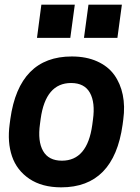

<svg xmlns="http://www.w3.org/2000/svg" viewBox="-20 -783 593 816"><path d="M297.9 -763.2 278.8 -622.1H137.2L155.8 -763.2ZM498 -763.2 479 -622.1H336.9L356 -763.2ZM243.2 -100.1Q351.1 -100.1 372.1 -252L375 -273.9Q385.3 -347.2 362.1 -388.7Q338.9 -430.2 282.2 -430.2Q173.8 -430.2 152.8 -277.8L149.9 -255.9Q139.6 -182.6 163.1 -141.4Q186.5 -100.1 243.2 -100.1ZM240.2 13.2Q158.7 13.2 105 -22.9Q51.3 -59.1 31 -118.9Q10.7 -178.7 21 -254.9L23.9 -276.9Q61 -543 285.2 -543Q346.7 -543 392.8 -522.2Q439 -501.5 465.3 -465.1Q491.7 -428.7 501.7 -380.1Q511.7 -331.5 503.9 -274.9L501 -252.9Q463.9 13.2 240.2 13.2Z"/></svg>

Font: Cooper Hewitt
Style: Semibold Italic
Weight: 710
Designer: Village Type and Design LLC
Foundry: Cooper Hewitt Smithsonian Design Museum
Version: 1.000